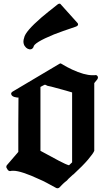

<svg xmlns="http://www.w3.org/2000/svg" viewBox="-20 -968 567 1049"><path d="M512 -535Q518 -545 512.5 -552.5Q507 -560 497 -557H485Q441 -557 374 -588Q361 -594 347 -601.5Q333 -609 316 -619Q312 -624 304 -619L48 -467Q41 -462 41 -457Q41 -439 74 -435H81Q80 -357 80 -285Q80 -213 80 -138L18 -66Q15 -63 14.5 -57.5Q14 -52 17 -49L23 -39Q31 -31 40 -34Q41 -35 53 -35Q74 -35 110.5 -23Q147 -11 196 12Q213 19 234.5 30.5Q256 42 287 59Q296 63 304 57Q313 47 323.5 37Q334 27 346 18Q353 9 362 1.5Q371 -6 380 -15V-14Q433 -63 461 -96Q489 -129 495 -144V-514ZM374 -81 357 -65Q341 -69 303 -89Q265 -109 201 -144V-493Q207 -497 213 -499.5Q219 -502 224 -505Q226 -503 225 -505Q224 -507 240 -499Q250 -497 261 -494.5Q272 -492 285 -488Q319 -479 340 -473Q361 -467 374 -463ZM163 -711Q163 -734 275 -780Q295 -788 325 -798.5Q355 -809 396 -823Q404 -826 406 -832Q408 -838 402 -844L313 -943Q310 -948 306 -948Q300 -948 295 -944Q266 -921 244 -903.5Q222 -886 207 -873Q162 -834 138.5 -806.5Q115 -779 112 -762Q108 -750 108 -742Q108 -727 115 -716.5Q122 -706 131.5 -701.5Q141 -697 149.5 -699Q158 -701 163 -711Z"/></svg>

Font: MM Taunggyi
Style: Regular
Weight: 400
Designer: Khon Soe Zaw Thu
Version: Version 1.00 July 18, 2016, initial release